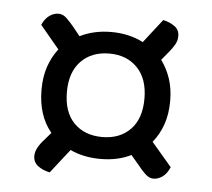

<svg xmlns="http://www.w3.org/2000/svg" viewBox="-41 -571 607 550"><g transform="rotate(5 262.5 -295.5)"><path d="M447 -298Q447 -260 436.5 -230Q426 -200 407 -177L465 -109Q457 -90 444.5 -81Q432 -72 418 -72Q406 -72 394.5 -83Q383 -94 373 -107L350 -134Q312 -115 262 -115Q214 -115 175 -133L121 -64Q101 -68 87 -78.5Q73 -89 73 -107Q73 -119 79.5 -131Q86 -143 97 -155L116 -177Q77 -224 77 -298Q77 -335 87 -364.5Q97 -394 115 -417L60 -483Q68 -501 80.5 -510Q93 -519 107 -519Q120 -519 131 -508Q142 -497 152 -485L172 -460Q212 -480 262 -480Q313 -480 354 -459L407 -527Q426 -523 440 -513Q454 -503 454 -485Q454 -472 447.5 -460.5Q441 -449 430 -436L411 -413Q428 -390 437.5 -361.5Q447 -333 447 -298ZM373 -298Q373 -355 342.5 -386.5Q312 -418 262 -418Q211 -418 180.5 -386.5Q150 -355 150 -298Q150 -240 180.5 -209Q211 -178 262 -178Q312 -178 342.5 -209Q373 -240 373 -298Z"/></g></svg>

Font: Baloo Da 2
Style: Regular
Weight: 400
Designer: Noopur Datye, Sulekha Rajkumar and Ek Type
Foundry: Ek Type
Version: Version 1.640;hotconv 1.0.111;makeotfexe 2.5.65597; ttfautoh